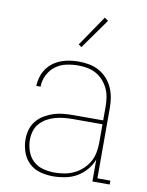

<svg xmlns="http://www.w3.org/2000/svg" viewBox="-85 -807 670 876"><g transform="rotate(10 250.0 -369.0)"><path d="M221 8Q191 8 161.5 0Q132 -8 110.5 -28.5Q89 -49 79 -78Q69 -107 69 -136Q69 -160 75.5 -182.5Q82 -205 97 -223Q112 -241 132.5 -253Q153 -265 175 -272Q197 -279 220.5 -281Q244 -283 267 -283H403V-345Q403 -366 400 -387.5Q397 -409 388 -428.5Q379 -448 364.5 -464.5Q350 -481 331 -491.5Q312 -502 291 -506Q270 -510 248 -510Q220 -510 192.5 -504Q165 -498 143 -481.5Q121 -465 108 -439Q95 -413 95 -385H75Q76 -406 82 -426.5Q88 -447 100 -464.5Q112 -482 129 -494.5Q146 -507 165.5 -514.5Q185 -522 206 -525Q227 -528 248 -528Q272 -528 296 -523.5Q320 -519 341 -507.5Q362 -496 378.5 -478Q395 -460 405 -438Q415 -416 419 -392.5Q423 -369 423 -345V-18H483V0H403V-102Q393 -75 374 -53Q355 -31 330.5 -17Q306 -3 277.5 2.5Q249 8 221 8ZM224 -10Q248 -10 271 -14Q294 -18 315 -28Q336 -38 353.5 -54Q371 -70 382.5 -90Q394 -110 398.5 -133.5Q403 -157 403 -180V-265H267Q247 -265 226 -263Q205 -261 185 -255.5Q165 -250 147 -240Q129 -230 115 -214.5Q101 -199 95 -179Q89 -159 89 -138Q89 -112 98 -86Q107 -60 126 -42Q145 -24 171.5 -17Q198 -10 224 -10ZM247 -595 233 -605 329 -746 346 -734Z"/></g></svg>

Font: Iosevka Curly Slab Thin
Style: Regular
Weight: 100
Monospace: yes
Designer: Belleve Invis
Foundry: Belleve Invis
Version: Version 22.1.2; ttfautohint (v1.8.4)